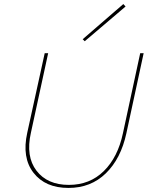

<svg xmlns="http://www.w3.org/2000/svg" viewBox="-20 -920 731 945"><path d="M397 -717 387 -727 587 -900 598 -888ZM317 5Q203 5 145 -69.5Q87 -144 114 -266L200 -658H217L132 -266Q106 -150 159.5 -80Q213 -10 319 -10Q422 -10 491 -78Q560 -146 585 -264L670 -658H687L602 -264Q575 -139 501 -67Q427 5 317 5Z"/></svg>

Font: EauTestInfant Thin
Style: Italic
Weight: 250
Italic angle: -12°
Designer: Christian Thalmann (Catharsis Fonts)
Version: Version 0.001;PS 000.001;hotconv 1.0.88;makeotf.lib2.5.64775